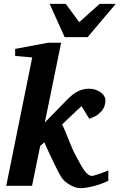

<svg xmlns="http://www.w3.org/2000/svg" viewBox="-20 -957 616 989"><path d="M538.1 -25.9Q525.4 -19.5 507.8 -12.7Q490.2 -5.9 470.7 -0.5Q451.2 4.9 431.2 8.5Q411.1 12.2 394 12.2Q380.4 12.2 366.2 7.3Q352.1 2.4 338.9 -5.4Q325.7 -13.2 314.7 -22.9Q303.7 -32.7 296.9 -43Q288.6 -55.7 277.1 -78.1Q265.6 -100.6 253.4 -126.2Q241.2 -151.9 229.2 -177.7Q217.3 -203.6 208 -224.1L187 -205.1L145 0H12.2L146 -661.1L58.1 -668.9V-705.1L227.1 -736.8H294.9L210.9 -326.2L323.2 -440.9Q354 -473.1 381.3 -486.6Q408.7 -500 438 -500Q456.1 -500 471.7 -494.9Q487.3 -489.7 498.8 -481.2Q510.3 -472.7 516.6 -462.4Q522.9 -452.1 522.9 -441.9Q522.9 -433.1 520.8 -420.4Q518.6 -407.7 510.3 -394.3Q502 -380.9 485.4 -367.9Q468.8 -355 439.9 -345.2L399.9 -410.2Q388.2 -399.9 374.5 -387Q360.8 -374 347.4 -361.1Q334 -348.1 321.5 -336.2Q309.1 -324.2 299.8 -315.9Q306.6 -303.2 314.7 -283.7Q322.8 -264.2 331.8 -241.7Q340.8 -219.2 350.8 -195.8Q360.8 -172.4 372.1 -151.9Q382.8 -132.3 392.6 -114.3Q402.3 -96.2 412.1 -82Q421.9 -67.9 432.6 -59.3Q443.4 -50.8 456.1 -50.8Q457 -50.8 476.3 -56.4Q495.6 -62 538.1 -79.1ZM431.2 -765.6H313L235.8 -937H318.8L388.2 -842.8L493.2 -937H576.2Z"/></svg>

Font: Charis SIL
Style: Bold Italic
Weight: 700
Italic angle: -11°
Foundry: SIL International
Version: Version 4.112